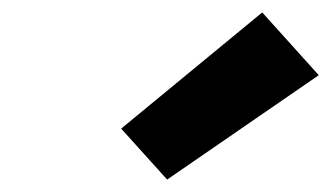

<svg xmlns="http://www.w3.org/2000/svg" viewBox="-20 -839 540 309"><path d="M249 -550 175 -632 402 -819 493 -718Z"/></svg>

Font: Iosevka Slab Heavy
Style: Italic
Weight: 900
Italic angle: -9°
Monospace: yes
Designer: Belleve Invis
Foundry: Belleve Invis
Version: Version 11.1.0; ttfautohint (v1.8.3)